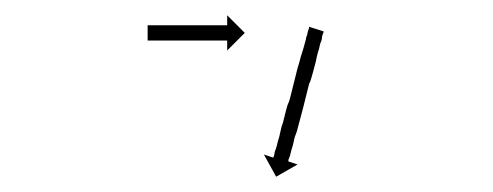

<svg xmlns="http://www.w3.org/2000/svg" viewBox="-20 -580 645 251"><path d="M174 -547Q175 -547 175.5 -547Q176 -547 177 -547Q178 -547 179.5 -547Q181 -547 182 -547Q184 -547 185.5 -547Q187 -547 189 -547Q191 -547 193 -547Q195 -547 197 -547Q199 -547 201.5 -547Q204 -547 206 -547Q208 -547 210.5 -547Q213 -547 215 -547Q218 -547 220 -547Q222 -547 225 -547Q227 -547 229.5 -547Q232 -547 235 -547Q237 -547 239.5 -547Q242 -547 244 -547Q246 -547 248.5 -547Q251 -547 253 -547Q255 -547 257 -547Q259 -547 261 -547Q263 -547 264.5 -547Q266 -547 268 -547Q269 -547 270 -547Q271 -547 273 -547Q274 -547 274.5 -547Q275 -547 276 -547Q276 -547 276.5 -547Q277 -547 277 -547V-560L300 -537L277 -514V-527Q277 -527 276.5 -527Q276 -527 276 -527Q275 -527 274.5 -527Q274 -527 273 -527Q271 -527 270 -527Q269 -527 268 -527Q266 -527 264.5 -527Q263 -527 261 -527Q259 -527 257 -527Q255 -527 253 -527Q251 -527 248.5 -527Q246 -527 244 -527Q242 -527 239.5 -527Q237 -527 235 -527Q232 -527 229.5 -527Q227 -527 225 -527Q222 -527 220 -527Q218 -527 215 -527Q213 -527 210.5 -527Q208 -527 206 -527Q204 -527 201.5 -527Q199 -527 197 -527Q195 -527 193 -527Q191 -527 189 -527Q187 -527 185.5 -527Q184 -527 182 -527Q181 -527 179.5 -527Q178 -527 177 -527Q176 -527 175.5 -527Q175 -527 174 -527Q174 -527 173.5 -527Q173 -527 173 -527V-547Q173 -547 173.5 -547Q174 -547 174 -547ZM403 -538Q402 -536 401 -532Q401 -530 400.5 -528Q400 -526 399 -524Q398 -521 397.5 -518Q397 -515 396 -513Q394 -506 393 -500Q392 -496 391 -492.5Q390 -489 389 -485Q388 -482 387 -478Q386 -474 384 -470Q383 -466 382 -462Q381 -458 380 -454Q379 -450 378 -446Q377 -442 376 -438Q375 -434 374 -430.5Q373 -427 372 -423Q370 -416 368 -408Q365 -401 364 -395Q363 -390 361 -384Q360 -380 359 -376Q358 -373 357 -371Q357 -370 357 -369L369 -365L341 -349L325 -378L337 -374Q338 -375 338 -376Q339 -378 339 -381Q341 -386 342 -390Q343 -395 345 -401Q346 -406 348 -414Q350 -419 352 -428Q353 -432 354 -436Q355 -440 356 -443Q358 -447 359 -451Q360 -455 361 -459Q362 -463 363 -467Q364 -471 365 -475Q366 -479 367 -483Q368 -487 369 -491Q370 -494 371 -497.5Q372 -501 373 -505Q374 -508 375 -511.5Q376 -515 377 -518Q379 -525 380 -529Q380 -531 381 -533Q382 -535 382 -537Q383 -541 384 -543Q384 -543 384 -543.5Q384 -544 384 -545L403 -539Q403 -538 403 -538Z"/></svg>

Font: FRB American Cursive Just Arrows Thin
Style: Italic
Weight: 100
Italic angle: -25°
Version: Version 2.0;Modular Font Editor K font №1